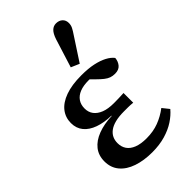

<svg xmlns="http://www.w3.org/2000/svg" viewBox="-238 -858 952 952"><g transform="rotate(-45 238.0 -382.0)"><path d="M238 13Q180 13 134.5 -2.5Q89 -18 63.5 -48.5Q38 -79 38 -123Q38 -165 61 -194Q84 -223 126 -239Q168 -255 223 -257V-259Q173 -260 135 -273.5Q97 -287 76 -312.5Q55 -338 55 -375Q55 -414 78 -443.5Q101 -473 146.5 -489.5Q192 -506 259 -506Q307 -506 342 -498.5Q377 -491 401.5 -478Q426 -465 439 -448Q437 -425 423.5 -409Q410 -393 383 -393Q367 -393 354 -397.5Q341 -402 327 -413Q313 -424 296 -441L258 -479L334 -475L360 -452Q340 -457 318 -460Q296 -463 267 -463Q230 -463 205 -453Q180 -443 167 -424Q154 -405 154 -378Q154 -352 168 -333.5Q182 -315 208.5 -304.5Q235 -294 276 -294Q293 -294 309 -294.5Q325 -295 345 -296V-228Q325 -230 310.5 -230Q296 -230 281 -230Q246 -230 220.5 -223.5Q195 -217 179 -205Q163 -193 155.5 -177Q148 -161 148 -141Q148 -115 161 -96Q174 -77 200.5 -66.5Q227 -56 267 -56Q314 -56 352.5 -70.5Q391 -85 425 -111L453 -76Q432 -51 401.5 -31Q371 -11 330 1Q289 13 238 13ZM250 -571 297 -721Q307 -751 320.5 -764Q334 -777 352 -777Q373 -777 386 -765Q399 -753 399 -733Q399 -718 392.5 -705Q386 -692 373 -673L294 -552Z"/></g></svg>

Font: Source Serif 4 Medium
Style: Regular
Weight: 500
Designer: Frank Grießhammer
Foundry: Adobe Systems Incorporated
Version: Version 4.004;hotconv 1.0.116;makeotfexe 2.5.65601